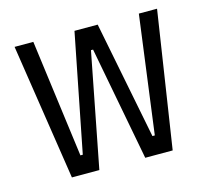

<svg xmlns="http://www.w3.org/2000/svg" viewBox="-81 -609 762 703"><g transform="rotate(-15 300.0 -258.0)"><path d="M30 -516H101L160 -70H169L257 -516H345L433 -70H442L501 -516H570L491 0H387L305 -432H297L213 0H109Z"/></g></svg>

Font: Lilex
Style: Regular
Weight: 400
Monospace: yes
Designer: Mike Abbink, Paul van der Laan, Pieter van Rosmalen, Mikhael Khrustik
Foundry: Mikhael Khrustik
Version: Version 2.510